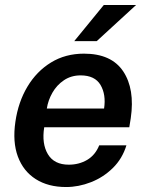

<svg xmlns="http://www.w3.org/2000/svg" viewBox="-20 -743 588 773"><path d="M246 10Q174 10 124 -21.8Q74 -53.5 52 -112.5Q30 -171.5 42 -253Q53.5 -332.5 90.5 -394.2Q127.5 -456 185.5 -491.5Q243.5 -527 318 -527Q428.5 -527 476 -455.8Q523.5 -384.5 506.5 -267.5L500.5 -230.5H158Q147.5 -164.5 172.8 -122.2Q198 -80 257 -80Q298 -80 330.8 -99.2Q363.5 -118.5 379.5 -158H489Q472.5 -104 434.2 -66.5Q396 -29 346.2 -9.5Q296.5 10 246 10ZM168.5 -306H399Q407.5 -362 384.8 -400.8Q362 -439.5 304.5 -439.5Q266.5 -439.5 237.5 -420Q208.5 -400.5 191 -369.8Q173.5 -339 168.5 -306ZM398 -723H528L369.5 -577.5H279Z"/></svg>

Font: Public Sans SemiBold
Style: Italic
Weight: 600
Italic angle: -8°
Designer: The Public Sans project authors (U.S. Web Design System). Libre Franklin designed by Pablo Impallari and Rodrigo Fuenzal
Version: Version 1.007; ttfautohint (v1.8.1) -l 8 -r 50 -G 200 -x 14 